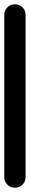

<svg xmlns="http://www.w3.org/2000/svg" viewBox="-20 -880 140 900"><path d="M0 -50H100V-810H0ZM50 -100Q29 -100 14.5 -85.5Q0 -71 0 -50Q0 -29 14.5 -14.5Q29 0 50 0Q71 0 85.5 -14.5Q100 -29 100 -50Q100 -71 85.5 -85.5Q71 -100 50 -100ZM50 -860Q29 -860 14.5 -845.5Q0 -831 0 -810Q0 -789 14.5 -774.5Q29 -760 50 -760Q71 -760 85.5 -774.5Q100 -789 100 -810Q100 -831 85.5 -845.5Q71 -860 50 -860Z"/></svg>

Font: Wavefont SemiBold
Style: Regular
Weight: 600
Version: Version 3.004;gftools[0.9.33]